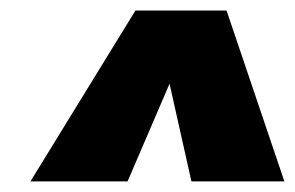

<svg xmlns="http://www.w3.org/2000/svg" viewBox="-20 -867 553 360"><path d="M404.8 -847.2 513.2 -526.9H338.9L297.9 -710L219.2 -526.9H37.1L233.9 -847.2Z"/></svg>

Font: Fira Sans Compressed Heavy
Style: Italic
Weight: 900
Width: 3
Italic angle: -8°
Designer: Carrois Corporate & Edenspiekermann AG
Foundry: Carrois Corporate GbR & Edenspiekermann AG
Version: Version 4.203;PS 004.203;hotconv 1.0.88;makeotf.lib2.5.64775